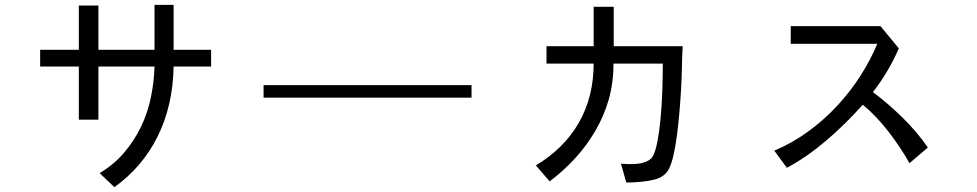

<svg xmlns="http://www.w3.org/2000/svg" viewBox="-20 -690 4040 794"><path d="M853 -415H698Q695 -253 632 -126Q569 1 453 84L392 26Q452 -10 493.5 -59Q535 -108 562.5 -164.5Q590 -221 603.5 -285Q617 -349 619 -415H387V-195H306V-415H146V-484H306V-667H387V-484H619V-670H698V-484H853Z M1930 -286H1070V-338H1930Z M2803 -499Q2801 -459 2800 -410.5Q2799 -362 2796 -312Q2793 -262 2788.5 -212.5Q2784 -163 2778 -120Q2772 -77 2764 -43.5Q2756 -10 2746 9Q2729 42 2685 53Q2641 64 2570 65L2548 -13Q2609 -8 2639 -17Q2669 -26 2678 -41Q2690 -60 2698.5 -104Q2707 -148 2712 -202.5Q2717 -257 2719 -316.5Q2721 -376 2721 -427H2517Q2517 -345 2496.5 -275.5Q2476 -206 2440 -145.5Q2404 -85 2356.5 -33.5Q2309 18 2253 60L2196 -6Q2313 -76 2374 -183Q2435 -290 2435 -427H2240V-499H2435V-662H2518V-499Z M3741 -15Q3724 -46 3702 -79Q3680 -112 3655.5 -144Q3631 -176 3603.5 -205Q3576 -234 3548 -257Q3473 -173 3393 -105.5Q3313 -38 3234 4L3182 -67Q3256 -98 3322 -146Q3388 -194 3443 -253.5Q3498 -313 3539.5 -378.5Q3581 -444 3608 -509H3250V-582H3621L3697 -490Q3679 -448 3653.5 -403.5Q3628 -359 3590 -309Q3652 -263 3713 -203Q3774 -143 3817 -80Z"/></svg>

Font: NanumGothicCoding
Style: Regular
Weight: 400
Monospace: yes
Designer: Kwon Bruce; Nicolas Noh; Sung-woo Choi; Go-un Cha; Soo-hyun Park;
Foundry: NHN Corporation
Version: Version 2.000;PS 1;hotconv 1.0.49;makeotf.lib2.0.14853